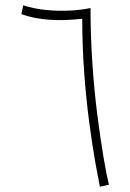

<svg xmlns="http://www.w3.org/2000/svg" viewBox="-20 -697 488 719"><path d="M354 2Q348 -27 337 -88.5Q326 -150 314.5 -236Q303 -322 295.5 -422Q288 -522 288 -627Q225 -619 166 -623Q107 -627 60 -644L67 -677Q107 -664 154 -659.5Q201 -655 244.5 -657.5Q288 -660 319 -667Q319 -562 326 -459Q333 -356 344.5 -266.5Q356 -177 367.5 -109Q379 -41 388 -5Z"/></svg>

Font: Noto Sans Arabic Cond ExtLt
Style: Regular
Weight: 200
Width: 3
Designer: Monotype Design Team, Nadine Chahine, Nizar Qandah and Khaled Hosny
Foundry: Monotype Imaging Inc.
Version: Version 2.012; ttfautohint (v1.8.4.7-5d5b)